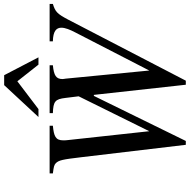

<svg xmlns="http://www.w3.org/2000/svg" viewBox="-15 -902 935 946"><g transform="rotate(-90 453.0 -429.5)"><path d="M643 -708 555 -877H506L349 -708H388L525 -812L607 -708ZM906 -653H722V-637C772 -636 789 -620 789 -595C789 -576 779 -552 766 -527L578 -162L538 -574C538 -577 536 -583 536 -589C536 -621 553 -632 604 -637V-653H368V-637C426 -635 437 -626 443 -575L451 -510L279 -162L235 -566C234 -573 234 -581 234 -586C234 -624 255 -632 306 -637V-653H71V-637C103 -633 113 -631 122 -622C136 -607 140 -590 151 -496L212 18H231L453 -435H458L508 18H528L829 -562C858 -617 868 -625 906 -637Z"/></g></svg>

Font: XITS
Style: Italic
Weight: 400
Italic angle: -16.33°
Designer: MicroPress Inc., with final additions and corrections provided by Coen Hoffman, Elsevier (retired)
Version: Version 1.107